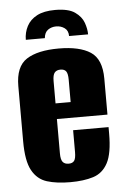

<svg xmlns="http://www.w3.org/2000/svg" viewBox="-50 -690 474 734"><g transform="rotate(-5 187.0 -322.5)"><path d="M189 -653Q240 -653 265 -635.5Q290 -618 298.5 -594Q307 -570 307 -549H234Q234 -570 220 -580Q206 -590 188 -590Q170 -590 156.5 -580.5Q143 -571 141 -549H68Q68 -577 80.5 -601Q93 -625 119.5 -639Q146 -653 189 -653ZM190 8Q138 8 101 -3.5Q64 -15 44 -51.5Q24 -88 24 -163V-375Q24 -450 66.5 -477.5Q109 -505 190 -505Q270 -505 312 -477.5Q354 -450 354 -375V-237H160V-105Q160 -81 167.5 -72Q175 -63 190 -63Q205 -63 211.5 -72Q218 -81 218 -105V-189H354V-164Q354 -88 334.5 -51.5Q315 -15 278.5 -3.5Q242 8 190 8ZM160 -297H218V-383Q218 -406 211.5 -415Q205 -424 190 -424Q175 -424 167.5 -415Q160 -406 160 -383Z"/></g></svg>

Font: Alumni Sans ExtraBold
Style: Regular
Weight: 800
Designer: Robert E. Leuschke
Foundry: Robert E. Leuschke
Version: Version 1.018